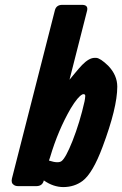

<svg xmlns="http://www.w3.org/2000/svg" viewBox="-20 -761 499 785"><path d="M336.4 -718.8Q336.4 -718.8 264.2 -435.1L285.6 -460.9Q303.7 -482.9 315.9 -495.6Q344.2 -524.4 366.7 -524.4H373.5Q390.1 -523.4 422.4 -492.2Q459.5 -453.6 459.5 -406.7Q459.5 -320.8 399.4 -160.6Q359.4 -53.2 317.9 -21.5Q284.7 3.4 239.7 3.9Q197.8 3.9 159.2 -23.4L158.7 -21.5Q152.8 -0.5 129.4 0H54.2Q43.5 0 36.6 -4.9Q24.4 -12.7 28.8 -31.2L204.6 -719.7Q210.4 -740.7 233.9 -741.2H314.9Q340.8 -741.2 336.4 -718.8ZM180.2 -104.5Q200.7 -97.7 214.4 -97.7Q225.6 -97.7 231.9 -102.5Q249 -115.7 276.4 -184.6Q306.6 -261.2 325.7 -346.7Q328.1 -358.4 328.6 -368.7Q328.6 -375.5 322.3 -376Q318.4 -376 316.9 -375Q298.8 -366.7 269 -317.4Q217.3 -228 185.1 -119.1Z"/></svg>

Font: Allan
Style: Bold
Weight: 500
Italic angle: -14.3°
Version: Version 1.002